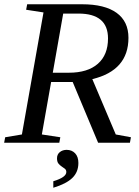

<svg xmlns="http://www.w3.org/2000/svg" viewBox="-25 -675 656 908"><path d="M216.8 -287.1 172.9 -39.1 260.3 -25.9 255.4 0H-5.4L-0.5 -25.9L78.6 -39.1L180.7 -616.2L98.6 -628.9L103.5 -654.8H363.3Q470.2 -654.8 526.4 -614.3Q582.5 -573.7 582.5 -496.1Q582.5 -341.8 411.6 -300.8L522.5 -39.1L594.2 -25.9L589.4 0H439L318.8 -287.1ZM300.8 -331.1Q389.6 -331.1 437.7 -373.3Q485.8 -415.5 485.8 -493.2Q485.8 -610.8 346.2 -610.8H273.9L224.6 -331.1ZM345.7 95.7Q345.7 138.7 317.1 166.5Q288.6 194.3 227.1 212.9V182.1Q288.6 163.6 288.6 138.7Q288.6 128.4 281.7 123Q274.9 117.7 266.6 112.3Q258.3 106.9 251.5 98.6Q244.6 90.3 244.6 73.7Q244.6 55.2 257.8 44.4Q271 33.7 290 33.7Q314.9 33.7 330.3 50Q345.7 66.4 345.7 95.7Z"/></svg>

Font: Tinos
Style: Italic
Weight: 400
Italic angle: -16.333°
Designer: Steve Matteson
Foundry: Monotype Imaging Inc.
Version: Version 1.32